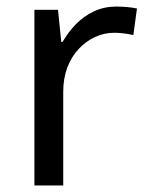

<svg xmlns="http://www.w3.org/2000/svg" viewBox="-20 -566 453 586"><path d="M335 -546Q350 -546 367.5 -544.5Q385 -543 398 -540L387 -459Q374 -462 358.5 -464Q343 -466 329 -466Q298 -466 270 -453Q242 -440 220 -416.5Q198 -393 185.5 -360Q173 -327 173 -286V0H85V-536H157L167 -438H171Q188 -468 212 -492.5Q236 -517 267 -531.5Q298 -546 335 -546Z"/></svg>

Font: uhindi85
Style: Book
Weight: 400
Designer: Jelle Bosma - Monotype Design Team
Foundry: Monotype Imaging Inc.
Version: Version 2.003